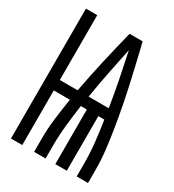

<svg xmlns="http://www.w3.org/2000/svg" viewBox="-178 -838 855 941"><g transform="rotate(30 250.0 -367.5)"><path d="M30 0V-735H94V-368H195Q212 -460 233 -552Q254 -644 277 -735H351Q364 -681 377 -626Q390 -571 402 -516.5Q414 -462 424.5 -407Q435 -352 444 -296.5Q453 -241 459.5 -185.5Q466 -130 466 -74V0H402V-74Q402 -133 395.5 -192Q389 -251 380 -309H346V0H281V-309H247Q239 -251 232.5 -192Q226 -133 226 -74V0H161V-74Q161 -133 168.5 -192Q176 -251 185 -309H94V0ZM257 -368H371Q359 -442 344.5 -516Q330 -590 314 -664Q298 -590 283.5 -516Q269 -442 257 -368Z"/></g></svg>

Font: Iosevka Term Curly
Style: Regular
Weight: 400
Designer: Belleve Invis
Foundry: Belleve Invis
Version: Version 32.3.0